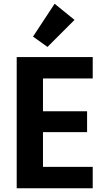

<svg xmlns="http://www.w3.org/2000/svg" viewBox="-20 -1003 572 1023"><path d="M156 -808 271 -983 377 -897 233 -753ZM209 -585V-410H444V-299H209V-114H474V0H69V-699H474V-585Z"/></svg>

Font: Fz Poppins SemBd
Style: Regular
Weight: 600
Designer: Ninad Kale (Devanagari), Jonny Pinhorn (Latin)
Foundry: Indian Type Foundry
Version: Vit hóa bi Vntype.Com & FontZin.Com